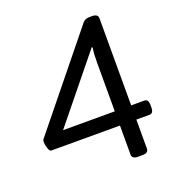

<svg xmlns="http://www.w3.org/2000/svg" viewBox="-128 -807 846 914"><g transform="rotate(-20 294.5 -350.0)"><path d="M416 2Q386 2 386 -20V-167H38Q30 -167 24 -185.5Q18 -204 18 -218Q18 -227 22 -231L392 -688Q404 -702 426 -702H439Q469 -702 469 -680V-239H536Q556 -239 556 -209V-197Q556 -167 536 -167H469V-20Q469 2 439 2ZM391 -561 387 -563 124 -239H386V-484Q386 -501 387 -523Q388 -545 391 -561Z"/></g></svg>

Font: Asap Semi Expanded
Style: Regular
Weight: 400
Width: 6
Designer: Pablo Cosgaya
Foundry: Omnibus-Type
Version: Version 3.001; ttfautohint (v1.8.4.7-5d5b)